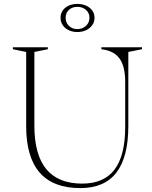

<svg xmlns="http://www.w3.org/2000/svg" viewBox="-20 -950 779 983"><path d="M391 13Q252 13 183 -66.5Q114 -146 114 -304V-684L46 -698V-708H225V-698L156 -684V-307Q156 -158 217 -84Q278 -10 401 -10Q512 -10 566.5 -82Q621 -154 621 -300V-530Q621 -569 614 -599Q607 -629 592.5 -649.5Q578 -670 555 -682Q532 -694 499 -698V-708H707V-698L637 -684V-305Q637 -146 576 -66.5Q515 13 391 13ZM376 -930Q401 -930 421 -921Q441 -912 452.5 -896Q464 -880 464 -859Q464 -838 452.5 -821.5Q441 -805 421 -795.5Q401 -786 376 -786Q351 -786 331.5 -795.5Q312 -805 301 -821.5Q290 -838 290 -859Q290 -880 301 -896Q312 -912 331.5 -921Q351 -930 376 -930ZM376 -915Q350 -915 333 -899.5Q316 -884 316 -859Q316 -834 333 -817.5Q350 -801 376 -801Q402 -801 420 -817.5Q438 -834 438 -859Q438 -884 420 -899.5Q402 -915 376 -915Z"/></svg>

Font: Kalnia ExtraLight
Style: Regular
Weight: 250
Designer: Frida Medrano
Foundry: Frida Medrano
Version: Version 1.105